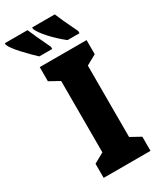

<svg xmlns="http://www.w3.org/2000/svg" viewBox="-309 -999 890 1072"><g transform="rotate(-30 135.5 -463.5)"><path d="M-79 -927V-917Q-69 -891 -24.5 -843Q20 -795 51 -767H134V-781Q108 -835 91.5 -871.5Q75 -908 67 -927ZM97 -927V-917Q109 -888 148.5 -845Q188 -802 233 -767H310V-781Q283 -836 266.5 -872.5Q250 -909 243 -927ZM325 -91 260 -127V-587L325 -623V-714H23V-623L88 -587V-127L23 -91V0H325Z"/></g></svg>

Font: Noto Sans Display Condensed Black
Style: Regular
Weight: 900
Width: 3
Designer: Monotype Design team
Foundry: Monotype Imaging Inc.
Version: 1.000